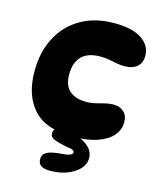

<svg xmlns="http://www.w3.org/2000/svg" viewBox="-120 -683 797 974"><g transform="rotate(15 279.0 -196.0)"><path d="M303 11Q162 11 96 -61Q30 -133 30 -261Q30 -360 69.5 -436.5Q109 -513 183 -556.5Q257 -600 360 -600Q454 -600 503.5 -567Q553 -534 553 -479Q553 -443 529.5 -422.5Q506 -402 462 -402Q442 -402 422 -406Q402 -410 381 -414Q360 -418 334 -418Q269 -418 236.5 -385Q204 -352 204 -290Q204 -231 236 -204Q268 -177 323 -177Q349 -177 372.5 -183Q396 -189 418 -194.5Q440 -200 462 -200Q495 -200 516 -181Q537 -162 537 -127Q537 -88 511 -57Q485 -26 433 -7.5Q381 11 303 11ZM236 208Q173 208 173 164Q173 141 188.5 130.5Q204 120 224 116Q248 111 271 109.5Q294 108 305 105Q315 103 321.5 98.5Q328 94 328 88Q328 81 319.5 76Q311 71 288 69Q242 60 219.5 50.5Q197 41 197 21Q197 3 211.5 -4Q226 -11 247 -11Q285 -11 323 1.5Q361 14 386.5 38Q412 62 412 97Q412 127 389 152Q366 177 326.5 192.5Q287 208 236 208Z"/></g></svg>

Font: DynaPuff Medium
Style: Regular
Weight: 500
Version: Version 2.000